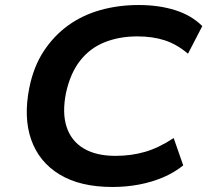

<svg xmlns="http://www.w3.org/2000/svg" viewBox="-20 -735 836 765"><path d="M428 10Q300 10 218 -39.5Q136 -89 104.5 -178Q73 -267 97 -386Q114 -470 154.5 -531.5Q195 -593 252 -634Q309 -675 380.5 -695Q452 -715 532 -715Q613 -715 678 -694.5Q743 -674 786 -631L729 -521Q684 -559 636 -574.5Q588 -590 527 -590Q455 -590 396.5 -566.5Q338 -543 299 -493Q260 -443 243 -365Q227 -285 245.5 -229Q264 -173 313.5 -143.5Q363 -114 440 -114Q503 -114 558 -130Q613 -146 672 -185L710 -76Q674 -47 629 -28Q584 -9 533 0.5Q482 10 428 10Z"/></svg>

Font: Nunito Sans 7pt SemiExpanded
Style: Bold Italic
Weight: 700
Width: 6
Italic angle: -9°
Designer: Vernon Adams
Foundry: Vernon Adams
Version: Version 3.101;gftools[0.9.27]